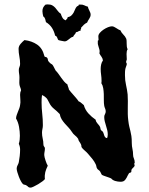

<svg xmlns="http://www.w3.org/2000/svg" viewBox="-20 -856 680 877"><path d="M595.2 -102.1Q595.2 -96.2 590.1 -91.8Q585 -87.4 582 -83Q579.6 -80.1 580.1 -76.7Q580.6 -73.2 579.1 -69.8Q576.7 -67.4 573.5 -66.9Q570.3 -66.4 568.8 -64Q565.9 -60.1 563.5 -54.7Q561 -49.3 558.3 -44.2Q555.7 -39.1 552 -34.7Q548.3 -30.3 543 -27.8Q540 -26.4 536.4 -26.1Q532.7 -25.9 528.8 -25.9Q518.6 -25.9 506.6 -29.3Q494.6 -32.7 487.8 -41Q484.9 -42.5 478.8 -44.7Q472.7 -46.9 466.1 -49.1Q459.5 -51.3 453.6 -53.5Q447.8 -55.7 445.8 -57.1Q443.4 -59.6 441.4 -64.7Q439.5 -69.8 437 -73.2Q434.1 -77.1 430.2 -79.6Q426.3 -82 423.8 -85.9Q420.9 -90.3 420.2 -95.9Q419.4 -101.6 417 -106Q411.1 -118.7 401.4 -130.6Q391.6 -142.6 381.8 -153.8Q376.5 -160.2 366.7 -168.5Q356.9 -176.8 353 -183.1Q351.6 -186 351.6 -189.5Q351.6 -192.9 350.1 -195.8Q347.2 -202.6 342.8 -208.3Q338.4 -213.9 336.9 -222.2Q331.1 -231 322.5 -237.5Q314 -244.1 308.1 -253.9Q301.3 -264.6 292.7 -273.7Q284.2 -282.7 276.1 -291.7Q268.1 -300.8 261.7 -311Q255.4 -321.3 252.9 -335Q240.7 -347.7 226.6 -359.1Q212.4 -370.6 205.1 -386.2Q201.2 -393.1 198.7 -398.2Q196.3 -403.3 192.9 -407.2Q189.5 -411.1 184.8 -414.6Q180.2 -418 171.9 -421.9Q170.4 -413.6 170.2 -405Q169.9 -396.5 169.9 -388.2Q169.9 -361.8 172.9 -336.2Q175.8 -310.5 175.8 -284.2Q175.8 -274.9 173.8 -266.6Q171.9 -258.3 171.9 -250Q171.9 -236.3 175 -223.4Q178.2 -210.4 178.2 -196.8Q178.2 -192.9 179.2 -190.4Q180.2 -188 181.6 -186.3Q183.1 -184.6 184.1 -182.9Q185.1 -181.2 185.1 -178.2Q185.1 -170.4 183.6 -163.1Q182.1 -155.8 182.1 -147.9Q182.1 -144 183.8 -137.2Q185.5 -130.4 188 -123Q190.4 -115.7 193.1 -109.1Q195.8 -102.5 198.2 -99.1Q194.3 -90.8 191.4 -83.7Q188.5 -76.7 186.8 -69.6Q185.1 -62.5 184.6 -54.9Q184.1 -47.4 185.1 -38.1Q182.6 -34.2 173.8 -27.6Q165 -21 154.3 -14.6Q143.6 -8.3 133.8 -3.7Q124 1 120.1 1Q115.7 1 113.3 0.2Q110.8 -0.5 109.4 -2Q107.9 -3.4 106.2 -5.1Q104.5 -6.8 101.1 -8.8Q98.1 -11.2 93 -12Q87.9 -12.7 85 -15.1Q80.6 -19 75.4 -28.6Q70.3 -38.1 66.2 -48.8Q62 -59.6 59.1 -69.8Q56.2 -80.1 56.2 -85.9Q56.2 -93.8 60.3 -101.1Q64.5 -108.4 65.9 -115.2Q68.4 -127.9 70.1 -143.6Q71.8 -159.2 71.8 -172.9Q71.8 -186.5 65.9 -199.2Q68.8 -208 69.8 -217.5Q70.8 -227.1 70.8 -235.8Q70.8 -254.9 66.9 -276.6Q63 -298.3 53.2 -314.9Q53.7 -323.2 56.4 -330.8Q59.1 -338.4 62 -345.7Q64.9 -353 67.9 -360.6Q70.8 -368.2 71.8 -376Q74.2 -388.2 73 -399.9Q71.8 -411.6 71.8 -422.9Q71.8 -429.2 72.8 -433.8Q73.7 -438.5 76.2 -443.8Q75.2 -450.7 72.5 -457Q69.8 -463.4 68.8 -470.2Q67.9 -477.5 68.4 -485.1Q68.8 -492.7 68.8 -501Q68.8 -510.3 67.4 -518.6Q65.9 -526.9 65.9 -536.1Q65.9 -543.5 68.8 -550Q71.8 -556.6 71.8 -564Q71.8 -581.1 68.4 -598.4Q64.9 -615.7 64.9 -632.8Q64.9 -645 74 -655.5Q83 -666 91.8 -672.9Q125.5 -668.9 149.7 -652.3Q173.8 -635.7 182.1 -602.1Q182.6 -598.6 184.1 -597.4Q185.5 -596.2 187.3 -595.9Q189 -595.7 190.9 -595.2Q192.9 -594.7 194.8 -592.8Q198.2 -588.9 198.5 -584.5Q198.7 -580.1 201.2 -576.2Q209 -566.9 212.2 -565.2Q215.3 -563.5 217.5 -562Q219.7 -560.5 222.9 -555.4Q226.1 -550.3 233.9 -534.2Q241.2 -526.9 247.3 -518.3Q253.4 -509.8 259.5 -501Q265.6 -492.2 272.5 -484.1Q279.3 -476.1 288.1 -470.2Q289.1 -463.9 291.5 -458.5Q293.9 -453.1 294.9 -446.8Q296.9 -443.4 304 -435.3Q311 -427.2 318.6 -418.7Q326.2 -410.2 332 -403.1Q337.9 -396 337.9 -395Q337.9 -393.1 339.8 -393.1Q346.7 -390.1 351.8 -385.3Q356.9 -380.4 362.8 -376Q369.1 -354 383.8 -337.9Q398.4 -321.8 417 -309.1Q417.5 -303.7 419.9 -299.6Q422.4 -295.4 425.5 -291.7Q428.7 -288.1 431.9 -284.2Q435.1 -280.3 437 -275.9Q438.5 -272.9 438.5 -270Q438.5 -267.1 439.9 -264.2Q441.4 -260.7 444.6 -258.8Q447.8 -256.8 450.2 -253.9Q452.1 -250.5 453.4 -245.8Q454.6 -241.2 456.3 -236.6Q458 -231.9 460.9 -228.8Q463.9 -225.6 469.2 -225.1Q472.2 -232.4 472.2 -242.2Q472.2 -252.4 469.7 -262.2Q467.3 -272 464.1 -282Q460.9 -292 458.5 -301.8Q456.1 -311.5 456.1 -321.8Q456.1 -328.6 459.5 -334.5Q462.9 -340.3 462.9 -347.2Q462.9 -354 460 -360.6Q457 -367.2 456.1 -373Q454.1 -384.3 454.3 -398.2Q454.6 -412.1 454.1 -426.3Q453.6 -440.4 451.4 -453.6Q449.2 -466.8 442.9 -476.1Q443.8 -479 443.8 -481.9Q443.8 -484.9 443.8 -487.8Q443.8 -500.5 441.9 -513.9Q439.9 -527.3 439.9 -541Q439.9 -550.8 441.9 -560.8Q443.8 -570.8 450.2 -580.1Q448.7 -589.8 443.6 -596.7Q438.5 -603.5 434.1 -611.8Q434.1 -614.3 434.6 -616.5Q435.1 -618.7 435.1 -621.1Q435.1 -626 433.6 -631.3Q432.1 -636.7 430.4 -641.8Q428.7 -647 427.5 -652.3Q426.3 -657.7 426.8 -663.1V-669.9L430.2 -672.9Q430.2 -677.7 429.7 -681.6Q429.2 -685.5 429.2 -689.9Q429.2 -698.2 436.3 -706.3Q443.4 -714.4 453.1 -720.9Q462.9 -727.5 473.4 -731.7Q483.9 -735.8 491.2 -735.8Q496.1 -735.8 501 -733.4Q505.9 -731 510.5 -728Q515.1 -725.1 519.8 -722.2Q524.4 -719.2 529.8 -717.8Q534.7 -706.5 543 -698.5Q551.3 -690.4 556.2 -680.2Q558.1 -675.3 558.3 -669.2Q558.6 -663.1 558.6 -656.5Q558.6 -649.9 559.3 -643.3Q560.1 -636.7 563 -630.9Q560.1 -627 559.1 -621.3Q558.1 -615.7 558.1 -609.4Q558.1 -603 558.6 -596.9Q559.1 -590.8 559.1 -585.9Q559.1 -582 557.6 -579.6Q556.2 -577.1 556.2 -573.2Q556.2 -569.8 557.6 -568.1Q559.1 -566.4 559.1 -564Q559.1 -559.6 556.6 -554Q554.2 -548.3 553.2 -543.9Q551.3 -535.6 551 -527.6Q550.8 -519.5 550.8 -512.2Q550.8 -488.8 555.7 -467.8Q560.5 -446.8 563 -424.8Q564 -409.7 564 -394.8Q564 -379.9 563.7 -365Q563.5 -350.1 563.7 -335.4Q564 -320.8 565.9 -306.2Q567.9 -288.6 570.6 -277.8Q573.2 -267.1 575.7 -257.1Q578.1 -247.1 580.1 -234.9Q582 -222.7 582 -202.1Q582 -188.5 585 -175.5Q587.9 -162.6 587.9 -148.9Q587.9 -140.1 591.6 -132.1Q595.2 -124 595.2 -115.2V-111.8L591.8 -106Q595.2 -106 595.2 -102.1ZM394 -789.1Q394 -783.7 392.1 -779.1Q390.1 -774.4 387.5 -770.3Q384.8 -766.1 382.1 -761.7Q379.4 -757.3 377.9 -752.9Q369.6 -749 362.8 -742.7Q356 -736.3 350.1 -729Q351.6 -724.6 349.4 -722.9Q347.2 -721.2 348.1 -717.8V-715.8Q341.8 -715.8 337.4 -712.4Q333 -709 327.1 -709Q325.7 -703.1 321 -698.5Q316.4 -693.8 314 -688Q308.1 -687 303.5 -683.6Q298.8 -680.2 294.4 -676.5Q290 -672.9 285.4 -669.9Q280.8 -667 274.9 -667Q274.4 -667 270.3 -667.7Q266.1 -668.5 261.2 -669.4Q256.3 -670.4 252 -671.4Q247.6 -672.4 247.1 -672.9Q244.6 -674.8 243.7 -678Q242.7 -681.2 241.2 -684.3Q239.7 -687.5 237.8 -689.9Q235.8 -692.4 231.9 -692.9Q227.5 -712.9 217.3 -728.8Q207 -744.6 189.9 -754.9Q188.5 -761.7 186.3 -769.3Q184.1 -776.9 177.7 -780.8Q176.3 -787.1 175 -793Q173.8 -798.8 173.8 -805.2Q173.8 -814.9 177.5 -822Q181.2 -829.1 188 -835Q190.4 -835 192.6 -835.4Q194.8 -835.9 197.8 -835.9Q210.9 -835.9 218.8 -831.5Q226.6 -827.1 232.4 -820.6Q238.3 -814 243.7 -806.4Q249 -798.8 257.8 -793Q260.3 -783.7 265.4 -774.9Q270.5 -766.1 280.8 -763.2Q282.7 -767.6 285.9 -770Q289.1 -772.5 289.1 -777.8Q299.8 -779.3 305.9 -785.2Q312 -791 316.2 -798.3Q320.3 -805.7 323 -813Q325.7 -820.3 330.1 -825.2Q331.1 -826.7 333 -827.6Q335 -828.6 336.4 -829.3Q337.9 -830.1 339.1 -831.3Q340.3 -832.5 339.8 -835H346.2Q356.4 -835.9 364.3 -832Q372.1 -828.1 381.8 -825.2Q382.3 -820.3 384.3 -815.9Q386.2 -811.5 388.4 -807.1Q390.6 -802.7 392.3 -798.3Q394 -793.9 394 -789.1Z"/></svg>

Font: Margarine
Style: Regular
Weight: 400
Designer: Astigmatic (AOETI)
Foundry: Astigmatic (AOETI)
Version: Version 1.000